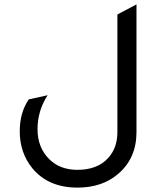

<svg xmlns="http://www.w3.org/2000/svg" viewBox="-20 -665 732 875"><path d="M602 -63Q602 56 519 127Q446 190 333 190Q199 190 126 100Q70 30 70 -67Q70 -152 111 -212L197 -231Q151 -160 151 -76Q151 7 204 60Q253 109 333 109Q424 109 473 55Q515 9 515 -63V-599L602 -645Z"/></svg>

Font: TajawalTap Med
Style: Regular
Weight: 500
Designer: Boutros Fonts
Foundry: Created by Boutros International 2017
Version: Version 2.700